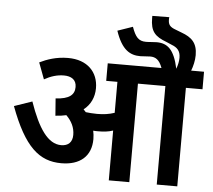

<svg xmlns="http://www.w3.org/2000/svg" viewBox="-59 -960 1135 1025"><g transform="rotate(5 508.5 -448.0)"><path d="M460 -212C460 -228 458 -243 455 -257C463 -256 472 -256 480 -256C509 -256 535 -258 561 -267V0H671V-528H818V0H928V-528H1017V-622H948C957 -645 965 -677 965 -706C965 -772 934 -800 879 -820L848 -832C814 -844 806 -857 806 -884C806 -888 806 -892 807 -896L716 -895C716 -891 716 -887 716 -883C716 -812 741 -786 803 -763L833 -750C862 -739 880 -722 880 -685C880 -666 876 -647 868 -625C846 -728 809 -757 751 -757C733 -757 716 -754 694 -754C654 -754 637 -775 618 -828L537 -800C571 -699 616 -675 671 -675C689 -675 706 -678 724 -678C752 -678 773 -666 789 -622H501V-528H561V-362C531 -352 503 -348 467 -348C444 -348 425 -350 407 -352C402 -357 398 -362 394 -366C430 -394 450 -435 450 -484C450 -570 392 -632 288 -632C225 -632 175 -614 136 -595L169 -507C203 -526 237 -537 274 -537C312 -537 341 -521 341 -481C341 -439 313 -415 240 -411L247 -319C268 -320 287 -323 305 -327C334 -298 351 -265 351 -225C351 -186 329 -165 291 -165C220 -165 167 -243 118 -384L22 -351C101 -138 182 -69 300 -69C400 -69 460 -120 460 -212Z"/></g></svg>

Font: Noto Sans Devanagari UI SemiCondensed SemiBold
Style: Regular
Weight: 600
Width: 4
Designer: Jelle Bosma - Monotype Design Team
Foundry: Monotype Imaging Inc.
Version: Version 2.004